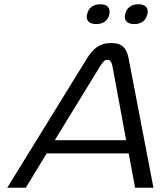

<svg xmlns="http://www.w3.org/2000/svg" viewBox="-20 -881 754 901"><path d="M387 -605 14 0H101L199 -161H584L614 0H700L584 -605C575 -651 558 -679 501 -679C446 -679 415 -651 387 -605ZM237 -223 449 -569C464 -594 473 -600 484 -600C496 -600 503 -593 508 -569L572 -223ZM388 -813C382 -786 397 -768 432 -768C465 -768 487 -786 493 -813V-815C499 -843 484 -861 451 -861C417 -861 395 -843 389 -815ZM567 -813C561 -786 576 -768 610 -768C644 -768 665 -786 671 -813L672 -815C678 -843 663 -861 630 -861C595 -861 573 -843 568 -815Z"/></svg>

Font: LT Wave Light
Style: Italic
Weight: 300
Designer: Daniel Lyons
Version: Version 2.5 (Glyphs App)